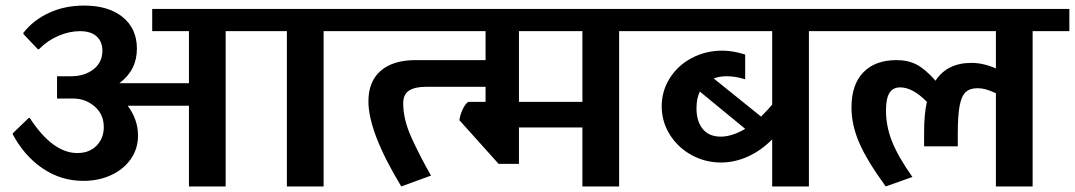

<svg xmlns="http://www.w3.org/2000/svg" viewBox="-20 -670 3863 690"><path d="M1275 -558H1143V0H1011V-558H791V0H659V-290H439Q476 -240 476 -183Q476 -136 450.5 -99Q425 -62 380 -41Q335 -20 280 -20Q199 -20 133 -65Q67 -110 26 -187V-191L83 -246H87Q169 -120 258 -120Q301 -120 327 -146.5Q353 -173 353 -213Q353 -259 320 -287.5Q287 -316 242 -316H185V-396H236Q284 -396 316 -421Q348 -446 348 -488Q348 -520 327.5 -539Q307 -558 267 -558Q229 -558 189.5 -541Q150 -524 120 -493H116L64 -548V-552Q100 -598 156.5 -624Q213 -650 282 -650Q370 -650 421 -608.5Q472 -567 472 -495Q472 -418 409 -371H659V-558H527V-638H1275Z M1231 -638H1715V-558H1231ZM1304 -306Q1304 -377 1348 -415.5Q1392 -454 1474 -454H1737V-358H1510Q1471 -358 1450 -344.5Q1429 -331 1429 -298Q1429 -240 1460 -172.5Q1491 -105 1529 -39L1422 0Q1304 -195 1304 -306Z M2337 -558H2205V0H2073V-212H1845V-81H1772L1631 -238Q1633 -256 1642.5 -276.5Q1652 -297 1663 -304H1725V-558H1559V-638H2337ZM2073 -304V-558H1845V-304Z M3019 -558H2887V0H2755V-169Q2714 -128 2667 -107Q2620 -86 2571 -86Q2514 -86 2465 -113Q2416 -140 2387 -186.5Q2358 -233 2358 -288Q2358 -343 2387 -389Q2416 -435 2466 -461.5Q2516 -488 2576 -488Q2614 -488 2658 -474V-385Q2624 -396 2591 -396Q2566 -396 2545 -388L2715 -251Q2742 -278 2755 -294V-558H2293V-638H3019ZM2658 -207 2495 -341Q2483 -316 2483 -281Q2483 -234 2505.5 -206.5Q2528 -179 2570 -179Q2611 -179 2658 -207Z M3823 -558H3691V0H3559V-335Q3537 -345 3522.5 -349Q3508 -353 3493 -353Q3465 -353 3450 -338.5Q3435 -324 3428.5 -289Q3422 -254 3422 -188V-144H3301V-195Q3301 -260 3311 -304Q3260 -356 3215 -356Q3189 -356 3176.5 -336Q3164 -316 3164 -273Q3164 -216 3186 -161Q3208 -106 3259 -34L3163 0Q3096 -92 3068 -156.5Q3040 -221 3040 -284Q3040 -366 3082.5 -410Q3125 -454 3202 -454Q3243 -454 3274 -438Q3305 -422 3342 -380Q3384 -444 3471 -444Q3514 -444 3559 -424V-558H2975V-638H3823Z"/></svg>

Font: AmikoBold
Style: Bold
Weight: 700
Designer: Pablo Impallari, Rodrigo Fuenzalida, Andres Torresi
Foundry: Impallari Type
Version: Version 1.000; ttfautohint (v1.3)